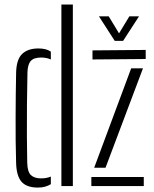

<svg xmlns="http://www.w3.org/2000/svg" viewBox="-20 -820 680 846"><path d="M51 -102Q49.5 -149.5 49 -200.8Q48.5 -252 48.8 -303.5Q49 -355 49.5 -404.5Q50 -454 51 -498Q52 -557.5 77.2 -582Q102.5 -606.5 149 -606.5Q166 -606.5 179.5 -603.2Q193 -600 204 -592.5V-558Q185.5 -566.5 161 -566.5Q129 -566.5 115.5 -551.2Q102 -536 101 -501.5Q99.5 -434 98.8 -361.5Q98 -289 98.5 -221.8Q99 -154.5 100 -103Q101 -63 116.2 -48.5Q131.5 -34 160.5 -34Q185.5 -34 204 -42V-8.5Q192.5 -1.5 178.8 2.5Q165 6.5 147 6.5Q97.5 6.5 75 -19Q52.5 -44.5 51 -102ZM250.5 0V-800H301V0ZM382.5 0V-40H613.5V0ZM387.5 -558V-598L622 -600V-560ZM395 -81 558 -519H610L445 -81ZM485.5 -640 416 -748H459L504.5 -673L550 -748H592.5L522.5 -640Z"/></svg>

Font: Big Shoulders Stencil Text Thin ExtraLight
Style: Regular
Weight: 250
Version: Version 2.001